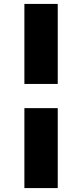

<svg xmlns="http://www.w3.org/2000/svg" viewBox="-20 -835 421 984"><path d="M105 -280.8H275.9V128.9H105ZM275.9 -404.8H105V-814.9H275.9Z"/></svg>

Font: SVN-Poppins
Style: Bold
Weight: 700
Designer: Ninad Kale (Devanagari), Jonny Pinhorn (Latin)
Foundry: Indian Type Foundry
Version: Version 3.200;PS 1.000;hotconv 16.6.54;makeotf.lib2.5.65590